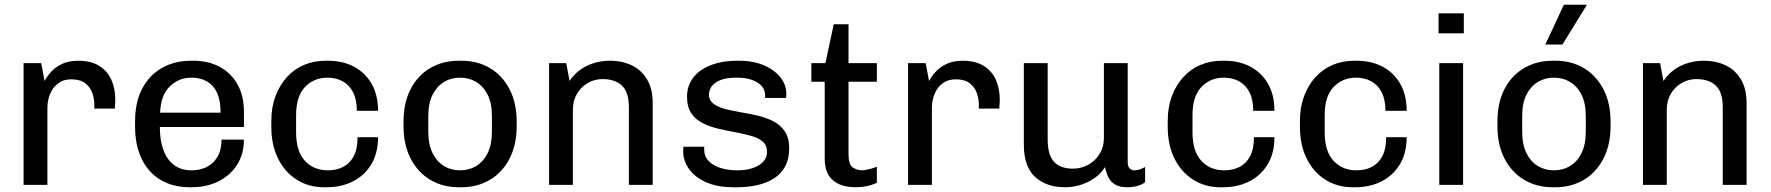

<svg xmlns="http://www.w3.org/2000/svg" viewBox="-20 -776 7433 806"><path d="M79 0V-511H153L167 -436Q168 -438 176 -451Q184 -464 200.5 -480.5Q217 -497 243.5 -509Q270 -521 309 -521Q362 -521 396.5 -499.5Q431 -478 447.5 -441Q464 -404 464 -357Q464 -347 463 -336.5Q462 -326 462 -320H376V-339Q376 -361 367.5 -385.5Q359 -410 338 -426.5Q317 -443 279 -443Q251 -443 231.5 -431Q212 -419 200.5 -401Q189 -383 184 -363Q179 -343 179 -326V0Z M776 10Q708 10 656.5 -19.5Q605 -49 576 -106.5Q547 -164 547 -245V-266Q547 -348 577.5 -405Q608 -462 661 -491.5Q714 -521 782 -521H793Q855 -521 903 -495Q951 -469 977.5 -421Q1004 -373 1004 -307V-243H651Q651 -186 666.5 -145Q682 -104 711.5 -82.5Q741 -61 784 -61Q820 -61 848 -75Q876 -89 893 -118Q910 -147 910 -190H1004Q1004 -129 975 -84Q946 -39 896.5 -14.5Q847 10 785 10ZM652 -303H906Q906 -378 873.5 -414Q841 -450 783 -450Q730 -450 692.5 -413Q655 -376 652 -303Z M1340 10Q1276 10 1226 -21.5Q1176 -53 1147.5 -110Q1119 -167 1119 -244V-268Q1119 -326 1136.5 -372.5Q1154 -419 1184.5 -452.5Q1215 -486 1256.5 -503.5Q1298 -521 1346 -521H1357Q1420 -521 1467 -495.5Q1514 -470 1540.5 -423.5Q1567 -377 1567 -311H1478Q1478 -358 1462 -389Q1446 -420 1418 -435Q1390 -450 1355 -450Q1298 -450 1260.5 -411Q1223 -372 1223 -293V-220Q1223 -141 1260 -101Q1297 -61 1356 -61Q1393 -61 1421 -75.5Q1449 -90 1465 -120.5Q1481 -151 1481 -200H1567Q1567 -133 1538.5 -86Q1510 -39 1461.5 -14.5Q1413 10 1352 10Z M1905 10Q1839 10 1786.5 -21Q1734 -52 1704 -110Q1674 -168 1674 -247V-264Q1674 -345 1704 -402.5Q1734 -460 1786.5 -490.5Q1839 -521 1905 -521H1918Q1985 -521 2037 -490Q2089 -459 2119 -401.5Q2149 -344 2149 -264V-247Q2149 -168 2119 -110Q2089 -52 2036.5 -21Q1984 10 1918 10ZM1911 -61Q1949 -61 1979 -79Q2009 -97 2027 -133Q2045 -169 2045 -222V-289Q2045 -343 2027 -378.5Q2009 -414 1979 -432Q1949 -450 1911 -450Q1874 -450 1844 -432Q1814 -414 1796 -378.5Q1778 -343 1778 -289V-222Q1778 -169 1796 -133Q1814 -97 1844 -79Q1874 -61 1911 -61Z M2285 0V-511H2357L2371 -436Q2399 -478 2443.5 -499.5Q2488 -521 2540 -521Q2593 -521 2633.5 -501Q2674 -481 2697 -441.5Q2720 -402 2720 -343V0H2620V-326Q2620 -389 2591 -416.5Q2562 -444 2509 -444Q2475 -444 2446.5 -427Q2418 -410 2401.5 -381.5Q2385 -353 2385 -316V0Z M3057 10Q3004 10 2965 -3Q2926 -16 2900 -37.5Q2874 -59 2861 -85.5Q2848 -112 2848 -138Q2848 -144 2848 -148.5Q2848 -153 2849 -160H2937Q2936 -157 2936 -154.5Q2936 -152 2936 -149Q2936 -120 2954.5 -100.5Q2973 -81 3004.5 -71Q3036 -61 3076 -61Q3110 -61 3138.5 -70Q3167 -79 3183.5 -96.5Q3200 -114 3200 -138Q3200 -166 3182 -181.5Q3164 -197 3134 -205.5Q3104 -214 3068.5 -220.5Q3033 -227 2996.5 -235.5Q2960 -244 2930 -259Q2900 -274 2882 -300.5Q2864 -327 2864 -371Q2864 -405 2879 -433Q2894 -461 2922 -480.5Q2950 -500 2988.5 -510.5Q3027 -521 3073 -521H3086Q3130 -521 3166 -509.5Q3202 -498 3228 -478.5Q3254 -459 3267.5 -434.5Q3281 -410 3281 -383Q3281 -378 3280.5 -372.5Q3280 -367 3280 -365H3192V-376Q3192 -386 3187.5 -398.5Q3183 -411 3169.5 -422.5Q3156 -434 3132.5 -442Q3109 -450 3072 -450Q3037 -450 3014 -443Q2991 -436 2978.5 -425Q2966 -414 2961 -402Q2956 -390 2956 -380Q2956 -356 2974 -341.5Q2992 -327 3022 -319Q3052 -311 3088.5 -305Q3125 -299 3161 -290.5Q3197 -282 3227 -266.5Q3257 -251 3275 -224Q3293 -197 3293 -154Q3293 -109 3276 -77.5Q3259 -46 3229 -27Q3199 -8 3160 1Q3121 10 3077 10Z M3571 10Q3534 10 3504.5 -2Q3475 -14 3458.5 -40.5Q3442 -67 3442 -111V-433H3386V-511H3445L3480 -674H3542V-511H3661V-433H3542V-129Q3542 -85 3560 -73Q3578 -61 3599 -61Q3610 -61 3629.5 -66Q3649 -71 3661 -76V-9Q3650 -3 3634.5 1.5Q3619 6 3602.5 8Q3586 10 3571 10Z M3792 0V-511H3866L3880 -436Q3881 -438 3889 -451Q3897 -464 3913.5 -480.5Q3930 -497 3956.5 -509Q3983 -521 4022 -521Q4075 -521 4109.5 -499.5Q4144 -478 4160.5 -441Q4177 -404 4177 -357Q4177 -347 4176 -336.5Q4175 -326 4175 -320H4089V-339Q4089 -361 4080.5 -385.5Q4072 -410 4051 -426.5Q4030 -443 3992 -443Q3964 -443 3944.5 -431Q3925 -419 3913.5 -401Q3902 -383 3897 -363Q3892 -343 3892 -326V0Z M4451 10Q4372 10 4325 -33.5Q4278 -77 4278 -168V-511H4378V-192Q4378 -125 4405 -96.5Q4432 -68 4484 -68Q4519 -68 4548.5 -84.5Q4578 -101 4596 -130Q4614 -159 4614 -195V-511H4714V-95Q4714 -77 4722.5 -69Q4731 -61 4742 -61Q4753 -61 4765 -65Q4777 -69 4787 -75V-11Q4774 -1 4755 4.5Q4736 10 4711 10Q4679 10 4660 -2Q4641 -14 4632 -33.5Q4623 -53 4619 -75Q4594 -35 4548 -12.5Q4502 10 4451 10Z M5103 10Q5039 10 4989 -21.5Q4939 -53 4910.5 -110Q4882 -167 4882 -244V-268Q4882 -326 4899.5 -372.5Q4917 -419 4947.5 -452.5Q4978 -486 5019.5 -503.5Q5061 -521 5109 -521H5120Q5183 -521 5230 -495.5Q5277 -470 5303.5 -423.5Q5330 -377 5330 -311H5241Q5241 -358 5225 -389Q5209 -420 5181 -435Q5153 -450 5118 -450Q5061 -450 5023.5 -411Q4986 -372 4986 -293V-220Q4986 -141 5023 -101Q5060 -61 5119 -61Q5156 -61 5184 -75.5Q5212 -90 5228 -120.5Q5244 -151 5244 -200H5330Q5330 -133 5301.5 -86Q5273 -39 5224.5 -14.5Q5176 10 5115 10Z M5658 10Q5594 10 5544 -21.5Q5494 -53 5465.5 -110Q5437 -167 5437 -244V-268Q5437 -326 5454.5 -372.5Q5472 -419 5502.5 -452.5Q5533 -486 5574.5 -503.5Q5616 -521 5664 -521H5675Q5738 -521 5785 -495.5Q5832 -470 5858.5 -423.5Q5885 -377 5885 -311H5796Q5796 -358 5780 -389Q5764 -420 5736 -435Q5708 -450 5673 -450Q5616 -450 5578.5 -411Q5541 -372 5541 -293V-220Q5541 -141 5578 -101Q5615 -61 5674 -61Q5711 -61 5739 -75.5Q5767 -90 5783 -120.5Q5799 -151 5799 -200H5885Q5885 -133 5856.5 -86Q5828 -39 5779.5 -14.5Q5731 10 5670 10Z M6022 0V-511H6122V0ZM6019 -636V-720H6125V-636Z M6497 10Q6431 10 6378.5 -21Q6326 -52 6296 -110Q6266 -168 6266 -247V-264Q6266 -345 6296 -402.5Q6326 -460 6378.5 -490.5Q6431 -521 6497 -521H6510Q6577 -521 6629 -490Q6681 -459 6711 -401.5Q6741 -344 6741 -264V-247Q6741 -168 6711 -110Q6681 -52 6628.5 -21Q6576 10 6510 10ZM6503 -61Q6541 -61 6571 -79Q6601 -97 6619 -133Q6637 -169 6637 -222V-289Q6637 -343 6619 -378.5Q6601 -414 6571 -432Q6541 -450 6503 -450Q6466 -450 6436 -432Q6406 -414 6388 -378.5Q6370 -343 6370 -289V-222Q6370 -169 6388 -133Q6406 -97 6436 -79Q6466 -61 6503 -61ZM6467 -589 6545 -756H6639L6640 -753L6539 -589Z M6877 0V-511H6949L6963 -436Q6991 -478 7035.5 -499.5Q7080 -521 7132 -521Q7185 -521 7225.5 -501Q7266 -481 7289 -441.5Q7312 -402 7312 -343V0H7212V-326Q7212 -389 7183 -416.5Q7154 -444 7101 -444Q7067 -444 7038.5 -427Q7010 -410 6993.5 -381.5Q6977 -353 6977 -316V0Z"/></svg>

Font: Chivo Medium
Style: Regular
Weight: 400
Version: Version 2.002